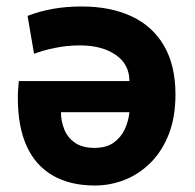

<svg xmlns="http://www.w3.org/2000/svg" viewBox="-20 -560 600 592"><path d="M273 12Q196 12 142.5 -19Q89 -50 62 -110Q35 -170 35 -258Q35 -272 36 -285.5Q37 -299 38 -310H379Q379 -362 336.5 -391Q294 -420 227 -420Q186 -420 148 -412Q110 -404 85 -394L65 -511Q101 -525 142 -532.5Q183 -540 232 -540Q321 -540 386 -509.5Q451 -479 486 -418.5Q521 -358 521 -269Q521 -199 500.5 -146.5Q480 -94 444.5 -58.5Q409 -23 364.5 -5.5Q320 12 273 12ZM271 -104Q307 -104 329.5 -119.5Q352 -135 364 -160Q376 -185 379 -214H168Q168 -187 178 -161.5Q188 -136 211 -120Q234 -104 271 -104Z"/></svg>

Font: Ubuntu Sans Mono
Style: Bold
Weight: 700
Monospace: yes
Designer: Dalton Maag Ltd
Foundry: Dalton Maag Ltd
Version: Version 1.006